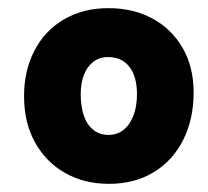

<svg xmlns="http://www.w3.org/2000/svg" viewBox="-20 -910 511 471"><path d="M39 -674Q39 -737 64.5 -786Q90 -835 137 -862.5Q184 -890 246 -890Q307 -890 354 -864.5Q401 -839 428 -792.5Q455 -746 455 -683Q455 -618 429.5 -567Q404 -516 357 -487.5Q310 -459 247 -459Q187 -459 140 -485.5Q93 -512 66 -560.5Q39 -609 39 -674ZM178 -679Q178 -648 186 -625.5Q194 -603 209.5 -591Q225 -579 246 -579Q267 -579 282.5 -591Q298 -603 307 -625.5Q316 -648 316 -679Q316 -722 297.5 -746Q279 -770 245 -770Q224 -770 209 -758.5Q194 -747 186 -726.5Q178 -706 178 -679Z"/></svg>

Font: Playpen Sans ExtraBold
Style: Regular
Weight: 800
Designer: Laura Meseguer, Veronika Burian, José Scaglione
Foundry: TypeTogether
Version: Version 1.001